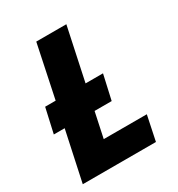

<svg xmlns="http://www.w3.org/2000/svg" viewBox="-171 -824 864 934"><g transform="rotate(-30 261.0 -357.0)"><path d="M21 0 81 -280H20L51 -418H110L172 -714H341L278 -418H376L345 -280H249L219 -139H461L432 0Z"/></g></svg>

Font: Noto Sans ExtraBold
Style: Italic
Weight: 800
Italic angle: -12°
Designer: Monotype Design Team
Foundry: Monotype Imaging Inc.
Version: Version 2.013; ttfautohint (v1.8.4.7-5d5b)